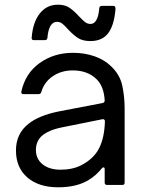

<svg xmlns="http://www.w3.org/2000/svg" viewBox="-20 -788 616 818"><path d="M48 -147Q48 -219 102 -261Q146 -296 229 -313L417 -349Q426 -351 426 -360Q423 -419 392 -450Q354 -488 290 -488Q241 -488 204.5 -463Q168 -438 156 -396Q153 -387 145 -387H80Q69 -387 71 -398Q88 -476 149 -519.5Q210 -563 291 -563Q340 -563 382 -548.5Q424 -534 453 -506Q491 -470 501 -423Q511 -376 511 -326V-10Q511 0 501 0H436Q426 0 426 -10V-67Q426 -75 421 -75Q417 -75 414 -71Q389 -40 359 -22Q308 10 228 10Q145 10 96.5 -32Q48 -74 48 -147ZM326 -84Q380 -112 402.5 -157Q425 -202 427 -271Q427 -276 424 -278.5Q421 -281 416 -280L247 -246Q185 -234 156 -207Q133 -184 133 -149Q133 -111 161.5 -88Q190 -65 238 -65Q289 -65 326 -84ZM269 -664Q255 -680 245 -687.5Q235 -695 223 -695Q188 -695 182 -627Q181 -617 171 -617H124Q119 -617 116.5 -620Q114 -623 115 -628Q120 -693 149.5 -730.5Q179 -768 227 -768Q257 -768 276 -755Q295 -742 317 -718Q333 -701 343 -693.5Q353 -686 366 -686Q381 -686 390.5 -702.5Q400 -719 403 -753Q404 -763 414 -763H463Q473 -763 472 -748Q466 -679 440.5 -646Q415 -613 365 -613Q332 -613 311.5 -626.5Q291 -640 269 -664Z"/></svg>

Font: Open Sauce Two
Style: Regular
Weight: 400
Designer: Alfredo Marco Pradil
Foundry: Creative Sauce Fz LLC
Version: Version 1.477